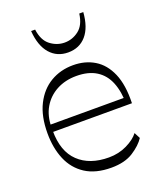

<svg xmlns="http://www.w3.org/2000/svg" viewBox="-147 -888 830 989"><g transform="rotate(-20 268.0 -393.5)"><path d="M292 8Q206 8 150.5 -28Q95 -64 68.5 -127Q42 -190 42 -271Q42 -364 74 -427.5Q106 -491 161 -523.5Q216 -556 285 -556Q351 -556 401.5 -525.5Q452 -495 479.5 -431.5Q507 -368 504 -268H64V-308H492L475 -270Q475 -342 454.5 -393Q434 -444 391 -471Q348 -498 282 -498Q221 -498 173.5 -472.5Q126 -447 99 -401Q72 -355 72 -291V-274Q72 -161 132.5 -103.5Q193 -46 298 -46Q352 -46 397 -68Q442 -90 464 -119L481 -86Q459 -52 412.5 -22Q366 8 292 8ZM286 -626Q225 -626 187 -669.5Q149 -713 143 -795H165Q173 -734 208.5 -707Q244 -680 286 -680Q329 -680 364 -707Q399 -734 407 -795H429Q423 -713 385.5 -669.5Q348 -626 286 -626Z"/></g></svg>

Font: Savate ExtraLight
Style: Regular
Weight: 200
Designer: Max Esnée
Foundry: Plomb Type
Version: Version 2.000